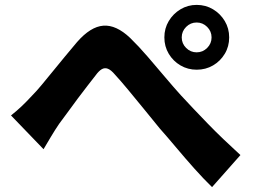

<svg xmlns="http://www.w3.org/2000/svg" viewBox="-20 -759 1040 785"><path d="M25 -287Q49 -306 69 -325Q89 -344 112 -369Q129 -386 150.5 -412Q172 -438 196.5 -468Q221 -498 246.5 -529Q272 -560 295 -587Q350 -650 402.5 -654Q455 -658 512 -604Q547 -570 584 -527Q621 -484 656 -442.5Q691 -401 720 -369Q745 -342 772 -313.5Q799 -285 829.5 -253.5Q860 -222 893.5 -190Q927 -158 963 -125L847 6Q812 -28 774.5 -70Q737 -112 701 -155Q665 -198 633 -234Q603 -271 569.5 -312Q536 -353 505 -390.5Q474 -428 450 -454Q434 -473 421 -478Q408 -483 396 -476Q384 -469 371 -451Q357 -433 337.5 -408Q318 -383 297.5 -355.5Q277 -328 257.5 -301Q238 -274 222 -253Q205 -228 188 -199.5Q171 -171 158 -149ZM723 -606Q723 -581 741 -563Q759 -545 784 -545Q809 -545 827 -563Q845 -581 845 -606Q845 -631 827 -649Q809 -667 784 -667Q759 -667 741 -649Q723 -631 723 -606ZM652 -606Q652 -643 670 -673Q688 -703 718 -721Q748 -739 784 -739Q821 -739 851 -721Q881 -703 899 -673Q917 -643 917 -606Q917 -569 899 -539Q881 -509 851 -491.5Q821 -474 784 -474Q748 -474 718 -491.5Q688 -509 670 -539Q652 -569 652 -606Z"/></svg>

Font: Noto Sans JP Thin ExtraBold
Style: Regular
Weight: 800
Version: Version 2.004-H2;hotconv 1.0.118;makeotfexe 2.5.65603